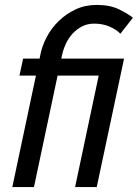

<svg xmlns="http://www.w3.org/2000/svg" viewBox="-20 -760 560 780"><path d="M126 -453H59L74 -522H141L143 -533Q150 -572 169.5 -609Q189 -646 219 -675Q249 -704 287.5 -722Q326 -740 373 -740Q426 -740 462.5 -722.5Q499 -705 520 -688L469 -623Q453 -640 425 -652Q397 -664 362 -664Q335 -664 313 -652.5Q291 -641 274.5 -623Q258 -605 247.5 -582Q237 -559 232 -536L229 -522H484L373 0H285L381 -453H214L118 0H30Z"/></svg>

Font: PTCRaleway Medium
Style: Italic
Weight: 500
Italic angle: -12°
Designer: Matt McInerney, Pablo Impallari, Rodrigo Fuenzalida
Foundry: Matt McInerney, Pablo Impallari, Rodrigo Fuenzalida
Version: Version 3.000g; ttfautohint (v1.5) -l 8 -r 28 -G 28 -x 14 -D